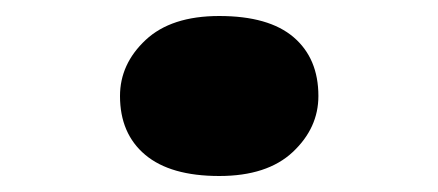

<svg xmlns="http://www.w3.org/2000/svg" viewBox="-20 -209 548 240"><path d="M254 11Q193 11 161.5 -15.5Q130 -42 130 -89Q130 -129 162 -159Q194 -189 254 -189Q316 -189 347 -162.5Q378 -136 378 -89Q378 -49 346 -19Q314 11 254 11Z"/></svg>

Font: Lexend Peta Black
Style: Regular
Weight: 900
Version: Version 1.007